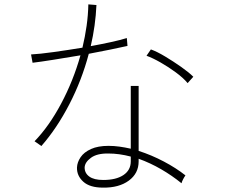

<svg xmlns="http://www.w3.org/2000/svg" viewBox="-20 -824 1040 878"><path d="M451 34Q391 34 361 7Q331 -20 332 -58Q333 -82 348.5 -105Q364 -128 396 -142.5Q428 -157 476 -157Q501 -157 526.5 -153.5Q552 -150 578 -144V-431H614V-134Q673 -115 729 -85.5Q785 -56 828 -22Q823 -15 817.5 -4.5Q812 6 810 14Q767 -21 717 -50Q667 -79 614 -98V-86Q614 -31 569 2Q524 35 451 34ZM169 -156Q169 -157 161 -162Q153 -167 146 -172.5Q139 -178 138 -178Q204 -246 259.5 -350Q315 -454 348 -571Q283 -560 223 -550.5Q163 -541 129 -537L122 -575Q161 -577 225.5 -586Q290 -595 357 -606Q369 -656 376 -705.5Q383 -755 384 -804L421 -801Q417 -708 395 -613Q444 -622 487.5 -631.5Q531 -641 560 -650L563 -614Q532 -607 485.5 -597.5Q439 -588 386 -578Q354 -457 297 -347Q240 -237 169 -156ZM452 -1Q511 -1 544.5 -23.5Q578 -46 578 -86V-108Q525 -122 476 -122Q424 -123 396 -102.5Q368 -82 367 -58Q367 -32 388.5 -16.5Q410 -1 452 -1ZM838 -444Q818 -468 784 -493Q750 -518 714 -538.5Q678 -559 650 -569L670 -598Q698 -588 735.5 -565.5Q773 -543 808.5 -518Q844 -493 864 -473Z"/></svg>

Font: Zen Kaku Gothic New Light
Style: Regular
Weight: 300
Designer: Yoshimichi Ohira
Foundry: Positype
Version: Version 1.002